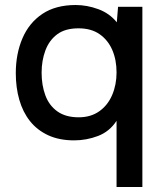

<svg xmlns="http://www.w3.org/2000/svg" viewBox="-20 -554 651 766"><path d="M445 192V-72Q417 -29 371 -11.5Q325 6 276 6Q216 6 172 -14.5Q128 -35 99.5 -71Q71 -107 57 -156Q43 -205 43 -262Q43 -339 69.5 -401Q96 -463 149 -498.5Q202 -534 282 -534Q327 -534 372 -517.5Q417 -501 446 -465L451 -527H548V192ZM294 -86Q342 -86 376 -110Q410 -134 427.5 -175Q445 -216 445 -265Q445 -315 428 -354.5Q411 -394 377.5 -417.5Q344 -441 293 -441Q240 -441 208 -417Q176 -393 161 -352.5Q146 -312 146 -264Q146 -214 161 -173.5Q176 -133 209 -109.5Q242 -86 294 -86Z"/></svg>

Font: Onest Medium
Style: Regular
Weight: 500
Designer: Dmitri Voloshin, Andrey Kudryavtsev
Foundry: Dmitri Voloshin, Andrey Kudryavtsev
Version: Version 1.000;gftools[0.9.33]